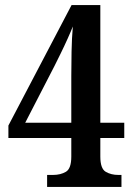

<svg xmlns="http://www.w3.org/2000/svg" viewBox="-20 -734 524 754"><path d="M165 0V-47H188Q218 -47 239 -59.5Q260 -72 260 -119V-192H13V-241L261 -714H374V-252H468V-192H374V-119Q374 -72 395 -59.5Q416 -47 445 -47H457V0ZM79 -252H260V-436Q260 -480 261 -531.5Q262 -583 266 -630Q259 -612 246 -583Q233 -554 218.5 -524.5Q204 -495 194 -475Z"/></svg>

Font: Noto Serif Hebrew Condensed SemiBold
Style: Regular
Weight: 600
Width: 3
Designer: Monotype Design Team
Foundry: Monotype Imaging Inc.
Version: Version 2.004; ttfautohint (v1.8.4.7-5d5b)